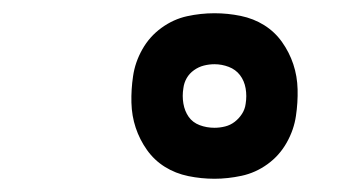

<svg xmlns="http://www.w3.org/2000/svg" viewBox="-20 -811 540 290"><path d="M304 -541Q284 -541 264.5 -545Q245 -549 229 -559Q213 -569 202 -584.5Q191 -600 185 -618Q179 -636 178.5 -656Q178 -676 181 -696Q184 -717 195 -736.5Q206 -756 224 -769Q242 -782 262.5 -786.5Q283 -791 304 -791Q324 -791 343.5 -787Q363 -783 379 -773Q395 -763 406 -747.5Q417 -732 423 -714Q429 -696 429.5 -676Q430 -656 427 -636Q424 -615 413 -595.5Q402 -576 384 -563Q366 -550 345 -545.5Q324 -541 304 -541ZM304 -618Q312 -618 320 -620Q328 -622 334.5 -627Q341 -632 345.5 -639Q350 -646 351 -654Q353 -666 351 -677.5Q349 -689 342.5 -697.5Q336 -706 325.5 -710Q315 -714 304 -714Q296 -714 288 -712Q280 -710 273 -705Q266 -700 262 -693Q258 -686 257 -678Q255 -666 257 -654.5Q259 -643 265 -634.5Q271 -626 281.5 -622Q292 -618 304 -618Z"/></svg>

Font: Iosevka Curly Slab XBdObl
Style: Regular
Weight: 800
Italic angle: -9°
Monospace: yes
Designer: Belleve Invis
Foundry: Belleve Invis
Version: Version 11.1.0; ttfautohint (v1.8.3)